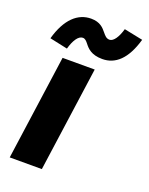

<svg xmlns="http://www.w3.org/2000/svg" viewBox="-135 -777 659 848"><g transform="rotate(20 195.0 -353.0)"><path d="M18 0H169L238 -493H87ZM7 -556 91 -538C102 -578 120 -607 141 -607C152 -607 159 -599 167 -589C181 -571 201 -548 253 -548C314 -548 362 -590 390 -688L302 -706C291 -667 273 -639 254 -639C239 -639 231 -649 221 -661C207 -678 190 -699 147 -699C85 -699 34 -653 7 -556Z"/></g></svg>

Font: HK Grotesk Black
Style: Italic
Weight: 900
Italic angle: -16°
Designer: Alfredo Marco Pradil
Foundry: Hanken Design Co.
Version: Version 3.001;FEAKit 1.0